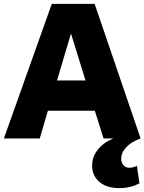

<svg xmlns="http://www.w3.org/2000/svg" viewBox="-27 -714 745 990"><path d="M-7 0 240 -694H461L698 0Q652 16 625 44Q598 72 598 105Q598 124 609.5 137.5Q621 151 639 151Q659 151 679 141L692 231Q647 256 588 256Q523 256 485.5 224Q448 192 448 140Q448 95 477 58Q506 21 557 0H507L462 -143H220L178 0ZM267 -299H414L339 -541Z"/></svg>

Font: Cantarell Extra Bold
Style: Regular
Weight: 800
Designer: Dave Crossland, Nikolaus Waxweiler, Florian Fecher, Jacques Le Bailly, Eben Sorkin, Alexei Vanyashin, Alexios Zavras, Em
Version: Version 0.303